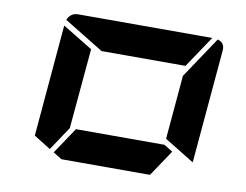

<svg xmlns="http://www.w3.org/2000/svg" viewBox="-66 -1090 948 741"><g transform="rotate(10 408.0 -719.0)"><path d="M633 -541 564 -438H217L183 -459L252 -562H599ZM166 -469 100 -510 138 -948 256 -876 228 -562ZM731 -998Q760 -989 757 -959L718 -514L601 -586L623 -838H624ZM297 -876 142 -971Q154 -1000 184 -1000H709L626 -876Z"/></g></svg>

Font: DSEG7 Modern
Style: Bold Italic
Weight: 700
Italic angle: -5°
Designer: Keshikan(Twitter:@keshinomi_88pro)
Version: Version 0.46